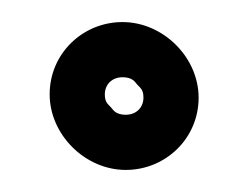

<svg xmlns="http://www.w3.org/2000/svg" viewBox="-20 -387 224 174"><path d="M75 -301.5C75 -310.4 81.5 -317 91 -317C97.5 -317 101 -314.7 103 -312C106.5 -307.4 110 -306.8 110 -298.5C110 -289.6 103.5 -283 94 -283C87.5 -283 84 -285.3 82 -288C78.5 -292.6 75 -293.2 75 -301.5ZM94 -233C130 -233 160 -261.5 160 -298.5C160 -334.9 128 -367 91 -367C55 -367 25 -338.5 25 -301.5C25 -265.1 57 -233 94 -233Z"/></svg>

Font: HoneyBee
Style: Str
Weight: 700
Foundry: Cannot Into Space Fonts
Version: Version 0.89